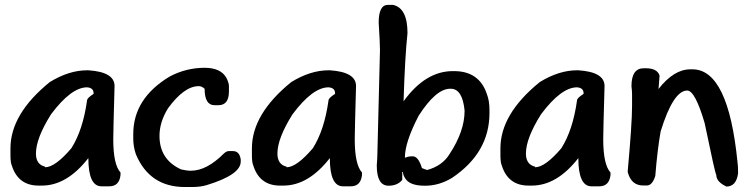

<svg xmlns="http://www.w3.org/2000/svg" viewBox="-20 -753 3031 773"><path d="M330.5 -470H335.7Q441.2 -463.3 441.2 -406.7Q436 -222.1 436 -192.8Q436 -90.2 465.2 -58.5V-48Q460 -2.9 420.1 -2.9H388.5Q335.7 -2.9 335.7 -116.5Q249.4 -5.8 148.7 -5.8H135.3Q52.8 -5.8 27.3 -87.3Q22.1 -98.8 22.1 -129.5V-155.9Q22.1 -294 180.3 -422.5Q257.6 -470 330.5 -470ZM124.7 -134.8Q124.7 -90.6 161.6 -82V-79.6Q201.9 -79.6 267.1 -155.9Q313.7 -228.8 330.5 -348.7Q330.5 -358.3 356.8 -375.1V-377.5Q356.8 -399.5 330.5 -401.4Q266.7 -401.4 185.6 -293Q124.7 -196.2 124.7 -134.8Z M803.8 -480.1Q868.1 -480.1 891.1 -440.3Q901.7 -419.7 901.7 -406.2V-385.1Q901.7 -329.5 859.5 -329.5H843.6Q803.8 -329.5 803.8 -395.7Q791.8 -406.2 780.3 -406.2Q721.3 -406.2 656.1 -316.5Q622.1 -261.4 622.1 -205.8Q622.1 -110.8 708.9 -71Q732.9 -65.7 743.4 -65.7H748.7Q812 -65.7 880.6 -134.3Q891.6 -144.8 901.7 -144.8H917.5Q944.4 -144.8 949.2 -110.8V-102.6Q949.2 -49.4 812 -7.7Q787.5 0 751.1 0H724.7Q582.3 0 527.1 -131.9Q516.5 -162.6 516.5 -195.2V-213.4Q516.5 -357.3 664.3 -445.6Q730.5 -480.1 803.8 -480.1Z M1302.6 -470H1307.9Q1413.4 -463.3 1413.4 -406.7Q1408.2 -222.1 1408.2 -192.8Q1408.2 -90.2 1437.4 -58.5V-48Q1432.1 -2.9 1392.3 -2.9H1360.7Q1307.9 -2.9 1307.9 -116.5Q1221.6 -5.8 1120.9 -5.8H1107.4Q1024.9 -5.8 999.5 -87.3Q994.2 -98.8 994.2 -129.5V-155.9Q994.2 -294 1152.5 -422.5Q1229.7 -470 1302.6 -470ZM1096.9 -134.8Q1096.9 -90.6 1133.8 -82V-79.6Q1174.1 -79.6 1239.3 -155.9Q1285.9 -228.8 1302.6 -348.7Q1302.6 -358.3 1329 -375.1V-377.5Q1329 -399.5 1302.6 -401.4Q1238.8 -401.4 1157.8 -293Q1096.9 -196.2 1096.9 -134.8Z M1541.5 -733.3H1562.6Q1620.6 -720.4 1620.6 -619.7Q1610.1 -520.4 1604.8 -345.3Q1692.6 -466.7 1802.9 -466.7H1808.2Q1909.4 -466.7 1940 -374.6Q1950.6 -347.7 1950.6 -311.3V-297.8Q1950.6 -138.1 1800 -36.9Q1747.7 -5.3 1692.1 -5.3H1689.2Q1627.8 -5.3 1610.1 -36.9Q1602.4 -49.4 1602.4 -60.4H1599.5V-28.8Q1580.3 -5.3 1544.4 -5.3Q1496.9 -5.3 1496.9 -86.8Q1499.3 -118 1499.3 -131.9L1509.8 -551.1Q1509.8 -579.4 1504.6 -661.9Q1504.6 -733.3 1541.5 -733.3ZM1610.1 -118.5H1612.9Q1623 -123.7 1641.7 -123.7Q1664.3 -123.7 1678.7 -76.3Q1697.8 -68.6 1699.8 -68.6Q1760.7 -85.4 1789.4 -131.9Q1850.4 -224.5 1850.4 -306V-308.4Q1841.7 -395.7 1794.7 -395.7H1792.3Q1735.3 -395.7 1665.7 -287.3Q1610.1 -180.8 1610.1 -118.5Z M2303.1 -470H2308.4Q2413.9 -463.3 2413.9 -406.7Q2408.6 -222.1 2408.6 -192.8Q2408.6 -90.2 2437.9 -58.5V-48Q2432.6 -2.9 2392.8 -2.9H2361.2Q2308.4 -2.9 2308.4 -116.5Q2222.1 -5.8 2121.3 -5.8H2107.9Q2025.4 -5.8 2000 -87.3Q1994.7 -98.8 1994.7 -129.5V-155.9Q1994.7 -294 2153 -422.5Q2230.2 -470 2303.1 -470ZM2097.4 -134.8Q2097.4 -90.6 2134.3 -82V-79.6Q2174.6 -79.6 2239.8 -155.9Q2286.3 -228.8 2303.1 -348.7Q2303.1 -358.3 2329.5 -375.1V-377.5Q2329.5 -399.5 2303.1 -401.4Q2239.3 -401.4 2158.3 -293Q2097.4 -196.2 2097.4 -134.8Z M2571.7 -478.2H2579.9Q2626.4 -478.2 2635.5 -448.4Q2635.5 -445.1 2631.2 -394.7Q2693 -473.9 2759.2 -473.9H2767.9Q2912.2 -473.9 2949.2 -100.2Q2951.6 -85.9 2951.6 -55.6Q2944.4 -1.9 2904.6 -1.9Q2863.8 -21.1 2863.8 -48.9Q2859.5 -51.8 2816.8 -258Q2778.4 -388.5 2746.8 -388.5Q2690.6 -388.5 2639.8 -224Q2626.9 -152 2618.2 -44.6Q2606.2 -6.2 2584.2 -6.2H2569.3Q2521.8 -6.2 2507.4 -59.5V-66.2Q2524.7 -256.6 2524.7 -326.6V-373.6Q2524.7 -387.1 2522.3 -405.8Q2522.3 -478.2 2571.7 -478.2Z"/></svg>

Font: Namteng
Style: Regular
Weight: 400
Designer: Khon Soe Zaw Thu
Foundry: MPUA
Version: Version 1.03 June 17, 2016